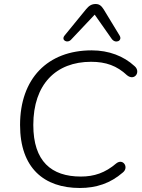

<svg xmlns="http://www.w3.org/2000/svg" viewBox="-20 -929 710 957"><path d="M378 8C459 8 530 -15 592 -69C624 -94 594 -141 560 -115C504 -67 449 -49 383 -49C236 -49 146 -125 146 -306C146 -509 259 -621 434 -621C508 -621 563 -601 613 -554C651 -523 684 -572 650 -600C597 -649 523 -678 437 -678C217 -678 80 -537 80 -306C80 -91 200 8 378 8ZM334 -731 452 -856 537 -735C556 -709 592 -726 576 -752L497 -882C486 -899 476 -909 457 -909C437 -909 424 -901 409 -883L302 -752C283 -729 315 -711 334 -731Z"/></svg>

Font: SN Pro Light
Style: Italic
Weight: 300
Italic angle: -8.99998°
Designer: Tobias Whetton
Foundry: Supernotes
Version: Version 1.001;Glyphs 3.2 (3249)